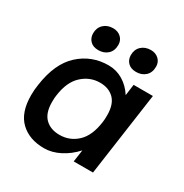

<svg xmlns="http://www.w3.org/2000/svg" viewBox="-136 -654 743 776"><g transform="rotate(30 236.0 -266.0)"><path d="M449 -389 394 0H304L312 -56Q282 -23 245.5 -4.5Q209 14 173 14Q104 14 62.5 -25.5Q21 -65 21 -146Q21 -172 25 -196Q40 -303 97 -355Q154 -407 233 -407Q269 -407 300 -388.5Q331 -370 352 -337L359 -389ZM326 -196Q328 -208 328 -229Q328 -280 303.5 -304.5Q279 -329 238 -329Q191 -329 155 -296Q119 -263 110 -196Q108 -185 108 -164Q108 -113 133 -88.5Q158 -64 200 -64Q248 -64 282.5 -96.5Q317 -129 326 -196ZM113 -488Q113 -514 130 -530Q147 -546 174 -546Q196 -546 210.5 -532.5Q225 -519 225 -498Q225 -470 208 -454.5Q191 -439 165 -439Q140 -439 126.5 -453Q113 -467 113 -488ZM289 -488Q289 -514 306 -530Q323 -546 350 -546Q372 -546 386.5 -532.5Q401 -519 401 -498Q401 -470 384 -454.5Q367 -439 341 -439Q316 -439 302.5 -453Q289 -467 289 -488Z"/></g></svg>

Font: Neutral Grotesk
Style: Italic
Weight: 400
Italic angle: -8°
Designer: Nawras Khrais
Foundry: Nawras Khrais
Version: Version 1.000